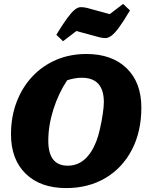

<svg xmlns="http://www.w3.org/2000/svg" viewBox="-20 -945 744 978"><path d="M317 13Q186 13 111 -60Q36 -133 36 -261Q36 -350 64.5 -425Q93 -500 144.5 -555Q196 -610 266 -640Q336 -670 420 -670Q550 -670 625 -597.5Q700 -525 700 -397Q700 -275 652 -182.5Q604 -90 517.5 -38.5Q431 13 317 13ZM325 -101Q422 -101 471 -226Q481 -252 489.5 -290Q498 -328 503.5 -365Q509 -402 509 -425Q509 -549 396 -549Q361 -549 322 -536Q278 -470 252 -388Q226 -306 226 -228Q226 -101 325 -101ZM301 -735 267 -768Q300 -822 322 -852Q344 -882 360 -895Q376 -908 390 -908.5Q404 -909 422 -905L539 -873L607 -925L642 -892Q609 -836 586.5 -805.5Q564 -775 547.5 -763Q531 -751 517 -751Q503 -751 487 -755L369 -787Z"/></svg>

Font: Piazzolla SC ExtraBold
Style: Italic
Weight: 800
Italic angle: -11.3°
Designer: Juan Pablo del Peral
Foundry: Huerta Tipografica
Version: Version 1.330